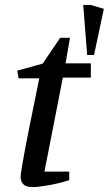

<svg xmlns="http://www.w3.org/2000/svg" viewBox="-20 -750 443 782"><path d="M335 -526 319 -730H349L403 -714L363 -526ZM113 12Q86 12 75 0.5Q64 -11 64 -30Q64 -38 69 -69Q74 -100 82.5 -145Q91 -190 101.5 -241.5Q112 -293 122 -342.5Q132 -392 140 -431H56L50 -462L154 -491L225 -596H265L247 -492H350V-434H236L161 -51H262V-16Q216 -2 175 5Q134 12 113 12Z"/></svg>

Font: Manuale Medium
Style: Italic
Weight: 500
Italic angle: -11°
Version: Version 1.002